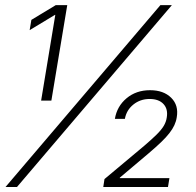

<svg xmlns="http://www.w3.org/2000/svg" viewBox="-20 -748 783 768"><path d="M249 -727.5 185.5 -345.7H144.5L201.2 -688.5H199.7L98.6 -627.4L105.5 -668.5L203.1 -727.5ZM2 0 621.6 -727.5H667.5L47.9 0ZM393.1 0 397.9 -31.7 557.1 -165Q587.4 -190.9 606.2 -209.5Q625 -228 634.8 -244.1Q644.5 -260.3 647 -277.8Q652.8 -311.5 634 -331.8Q615.2 -352.1 578.6 -352.1Q541 -352.1 513.4 -329.8Q485.8 -307.6 479.5 -272.5H439.5Q447.8 -322.8 486.3 -355Q524.9 -387.2 580.1 -387.2Q634.3 -387.2 664.8 -356.9Q695.3 -326.7 687 -278.8Q684.6 -262.7 677.5 -247.3Q670.4 -231.9 657.7 -215.6Q645 -199.2 625 -179.9Q605 -160.6 575.7 -135.7L459.5 -37.6L459 -35.6H657.7L651.9 0Z"/></svg>

Font: Inter 24pt ExtraLight
Style: Italic
Weight: 250
Italic angle: -9.3988°
Version: Version 4.001;git-66647c0bb